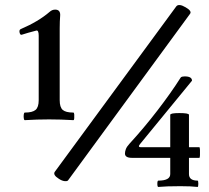

<svg xmlns="http://www.w3.org/2000/svg" viewBox="-20 -726 826 759"><path d="M78 -251Q75 -251 74 -258.5Q73 -266 74 -273.5Q75 -281 78 -281Q108 -281 120.5 -291.5Q133 -302 133 -330V-585Q133 -608 123 -605Q110 -602 91.5 -596.5Q73 -591 67 -589Q60 -586 57.5 -597Q55 -608 62 -611Q132 -641 176 -679Q186 -688 198 -688Q218 -688 218 -667Q217 -654 216.5 -641Q216 -628 216 -614V-330Q216 -302 228 -291.5Q240 -281 270 -281Q273 -281 273.5 -273.5Q274 -266 273.5 -258.5Q273 -251 270 -251Q221 -254 174 -254Q126 -254 78 -251ZM249 -13Q246 -9 235.5 -10Q225 -11 213 -19Q189 -34 196 -46L677 -701Q687 -713 714 -697Q740 -682 731 -671ZM502 -102Q474 -102 474 -119Q474 -127 477.5 -136.5Q481 -146 492 -158Q549 -220 602.5 -289.5Q656 -359 694 -419Q696 -422 700.5 -423Q705 -424 710 -424Q739 -424 739 -407L534 -157Q523 -144 537 -144H653V-272Q653 -279 689 -279Q727 -279 727 -272V-144H768Q770 -144 770.5 -133.5Q771 -123 770.5 -112.5Q770 -102 768 -102H727V-38Q727 -12 761 -12Q764 -12 764 0.5Q764 13 761 13Q737 10 693 10Q636 10 606 13Q602 13 602 0.5Q602 -12 606 -12Q653 -12 653 -38V-102Z"/></svg>

Font: Junicode SmExp
Style: Bold
Weight: 700
Width: 6
Designer: Peter S. Baker
Version: Version 2.205; ttfautohint (v1.8.4)